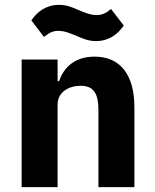

<svg xmlns="http://www.w3.org/2000/svg" viewBox="-20 -770 636 790"><path d="M375 -601C428 -601 465 -629 489 -665L437 -733C416 -716 401 -708 378 -708C352 -708 329 -718 300 -730C275 -741 253 -750 223 -750C170 -750 133 -722 109 -686L161 -618C182 -635 197 -643 220 -643C246 -643 269 -633 298 -621C323 -610 345 -601 375 -601ZM217 0V-340C217 -392 264 -417 312 -417C366 -417 385 -384 385 -317V0H533V-329C533 -461 476 -537 369 -537C286 -537 242 -491 223 -436H217V-525H69V0Z"/></svg>

Font: IBM Plex Thai Looped
Style: Bold
Weight: 700
Designer: Mike Abbink, Paul van der Laan, Pieter van Rosmalen, Ben Mitchell, Mark Frömberg
Foundry: Bold Monday
Version: Version 1.0